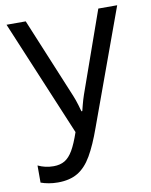

<svg xmlns="http://www.w3.org/2000/svg" viewBox="-82 -775 665 846"><g transform="rotate(-10 250.5 -352.0)"><path d="M501 -713.9 313.5 -199.2Q287.1 -125 260.3 -78.9Q233.4 -32.7 197.8 -11.5Q162.1 9.8 108.9 9.8Q86.9 9.8 67.9 6.3Q48.8 2.9 32.7 -2.9V-79.6Q48.8 -71.8 66.2 -67.9Q83.5 -64 102.5 -64Q131.8 -64 152.3 -76.2Q172.9 -88.4 189.5 -116.9Q206.1 -145.5 223.1 -195.3L5.9 -713.9H91.8L241.2 -353.5Q245.1 -344.2 249 -333Q252.9 -321.8 256.8 -308.8Q260.7 -295.9 264.6 -281.2H268.6Q271.5 -293.5 274.7 -305.4Q277.8 -317.4 281.2 -329.1Q284.7 -340.8 288.1 -350.6L416.5 -713.9Z"/></g></svg>

Font: Open Sans SemiCondensed
Style: Regular
Weight: 400
Width: 4
Designer: Monotype Design Team
Foundry: Monotype Imaging Inc.
Version: Version 3.000